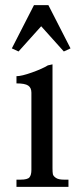

<svg xmlns="http://www.w3.org/2000/svg" viewBox="-20 -726 322 746"><path d="M254 -538 228 -526 140 -624 52 -526 26 -538 112 -706H168ZM246 0H44V-28H60Q87 -28 94.5 -37Q102 -46 102 -66V-366Q102 -385 89.5 -393.5Q77 -402 44 -402V-430Q64 -430 104.5 -444.5Q145 -459 166 -472L184 -476V-72Q184 -56 185.5 -49Q187 -42 197 -35Q207 -28 228 -28H246Z"/></svg>

Font: Montaga
Style: Regular
Weight: 400
Designer: Alejandra Rodriguez
Foundry: Alejandra Rodriguez
Version: Version 1.001